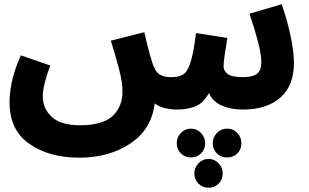

<svg xmlns="http://www.w3.org/2000/svg" viewBox="-20 -512 1459 906"><path d="M815 5Q859 5 898 -8.5Q937 -22 966 -73Q984 -32 1027 -13.5Q1070 5 1126 5Q1238 5 1302.5 -51Q1367 -107 1367 -215Q1367 -268 1350.5 -345.5Q1334 -423 1309 -492L1157 -447Q1181 -378 1197 -317Q1213 -256 1213 -218Q1213 -178 1191.5 -163Q1170 -148 1128 -148Q1073 -148 1054 -163Q1035 -178 1035 -199Q1035 -219 1041 -257.5Q1047 -296 1053 -333L905 -356Q893 -260 878.5 -216Q864 -172 843 -160Q822 -148 791 -148Q755 -147 733.5 -160.5Q712 -174 698 -218Q693 -234 683.5 -268Q674 -302 661 -360L503 -320Q526 -247 542 -185Q558 -123 558 -81Q558 -8 511 35.5Q464 79 358 79Q266 79 224 39.5Q182 0 182 -57Q182 -109 217 -203L78 -251Q44 -171 34.5 -119.5Q25 -68 25 -30Q25 102 118.5 167Q212 232 354 232Q494 232 594.5 165.5Q695 99 710 -24Q733 -7 761 -1Q789 5 815 5ZM881 231Q909 231 928.5 212Q948 193 948 164Q948 136 928.5 115.5Q909 95 881 95Q853 95 833.5 115.5Q814 136 814 164Q814 193 833.5 212Q853 231 881 231ZM1052 231Q1081 231 1100 212Q1119 193 1119 164Q1119 136 1100 115.5Q1081 95 1052 95Q1023 95 1003.5 115.5Q984 136 984 164Q984 193 1003.5 212Q1023 231 1052 231ZM965 374Q992 374 1011.5 354.5Q1031 335 1031 307Q1031 279 1011.5 258.5Q992 238 965 238Q936 238 916.5 258.5Q897 279 897 307Q897 335 916.5 354.5Q936 374 965 374Z"/></svg>

Font: Noto Sans Arabic Extra
Style: Regular
Weight: 800
Designer: Nadine Chahine - Monotype Design Team
Foundry: Monotype Imaging Inc.
Version: Version 1.902